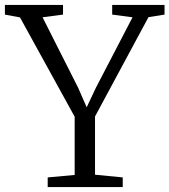

<svg xmlns="http://www.w3.org/2000/svg" viewBox="-30 -763 691 783"><path d="M274.5 -49.5V-287L51.5 -692L-10 -703.5V-743H227V-703.5L143.5 -692.5L288.5 -405.5L323.5 -325.5L361 -405L510.5 -692.5L427.5 -703.5V-743H641V-703.5L575.5 -693L357.5 -288V-50.5L470.5 -39.5V0H164.5V-39.5Z"/></svg>

Font: Merriweather 36pt Light
Style: Regular
Weight: 300
Designer: Eben Sorkin
Foundry: Eben Sorkin
Version: Version 2.100